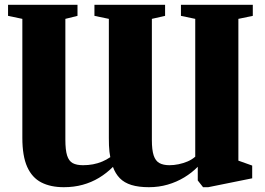

<svg xmlns="http://www.w3.org/2000/svg" viewBox="-20 -763 1104 799"><path d="M1032 -743V-697L972 -684.5V-94.5L1029.5 -74V-21L846.5 16H825L803 -12V-69Q778.5 -44 746.8 -24.8Q715 -5.5 678 5.2Q641 16 599.5 16Q557 16 527 6.8Q497 -2.5 478.5 -21.5Q460 -40.5 450 -68.5Q423.5 -42 392 -23Q360.5 -4 324 6Q287.5 16 245.5 16Q190.5 16 152 -3.8Q113.5 -23.5 93.2 -68.5Q73 -113.5 73 -189.5V-684.5L13.5 -697V-743H302.5V-697L252 -684.5V-182Q252 -139 259.2 -116Q266.5 -93 282.5 -84.2Q298.5 -75.5 325.5 -75.5Q347 -75.5 367 -79.2Q387 -83 405 -90.5Q423 -98 439 -109Q437 -119 435.5 -131.2Q434 -143.5 433.5 -157.8Q433 -172 433 -188V-684.5L373 -697V-743H667V-697L612 -684.5V-180Q612 -139 619.5 -116.2Q627 -93.5 643.2 -84.5Q659.5 -75.5 685 -75.5Q703.5 -75.5 723 -79.5Q742.5 -83.5 760.8 -91.2Q779 -99 792.5 -111V-684.5L733 -697V-743Z"/></svg>

Font: Merriweather 72pt Black
Style: Regular
Weight: 900
Version: Version 2.100